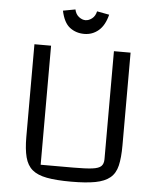

<svg xmlns="http://www.w3.org/2000/svg" viewBox="-56 -856 751 919"><g transform="rotate(5 319.0 -396.5)"><path d="M320 15Q248 15 203 6.5Q158 -2 133 -23Q108 -44 98 -82.5Q88 -121 88 -180V-625H168V-53H324Q384 -53 415.5 -57Q447 -61 458.5 -72.5Q470 -84 470 -106V-625H550V-180Q550 -120 541 -82Q532 -44 506.5 -23Q481 -2 436 6.5Q391 15 320 15ZM321 -695Q281 -695 251.5 -717.5Q222 -740 210 -797L269 -808Q274 -785 289.5 -773Q305 -761 321 -761Q337 -761 352.5 -773Q368 -785 373 -808L432 -797Q419 -745 389.5 -720Q360 -695 321 -695Z"/></g></svg>

Font: Changa Light
Style: Regular
Weight: 300
Designer: Eduardo Rodriguez Tunni
Foundry: Eduardo Rodriguez Tunni
Version: Version 3.002; ttfautohint (v1.8.2)